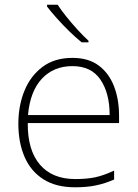

<svg xmlns="http://www.w3.org/2000/svg" viewBox="-20 -786 585 816"><path d="M288 -540Q356 -540 399.5 -507.5Q443 -475 464.5 -419.5Q486 -364 486 -294V-263H98Q97 -148 149.5 -86.5Q202 -25 300 -25Q349 -25 384.5 -32.5Q420 -40 465 -61V-23Q426 -6 387.5 2Q349 10 299 10Q218 10 164.5 -24Q111 -58 84.5 -119Q58 -180 58 -260Q58 -337 84 -400.5Q110 -464 161 -502Q212 -540 288 -540ZM288 -505Q208 -505 158 -451.5Q108 -398 99 -297H446Q446 -390 407 -447.5Q368 -505 288 -505ZM225 -766Q239 -744 261.5 -716Q284 -688 309 -660.5Q334 -633 356 -613V-606H327Q301 -627 273 -654.5Q245 -682 220.5 -709.5Q196 -737 180 -758V-766Z"/></svg>

Font: Noto Sans Thai ExtraLight
Style: Regular
Weight: 200
Designer: Monotype Design Team
Foundry: Monotype Imaging Inc.
Version: Version 2.001; ttfautohint (v1.8.4.7-5d5b)